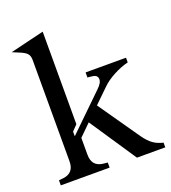

<svg xmlns="http://www.w3.org/2000/svg" viewBox="-133 -825 825 924"><g transform="rotate(-20 280.0 -362.5)"><path d="M410 0 250 -239 191 -181V-95Q191 -64 205.5 -47.5Q220 -31 249 -28L270 -26V0H20V-26L41 -28Q70 -31 84.5 -47.5Q99 -64 99 -95V-614Q99 -634 89.5 -645.5Q80 -657 53 -668L17 -683L191 -725V-251L164 -223V-199L344 -374Q371 -399 369 -419.5Q367 -440 338 -442L318 -444V-470H525V-446Q488 -437 449.5 -416.5Q411 -396 386 -371L315 -302L461 -92Q483 -61 504 -46Q525 -31 555 -24V0Z"/></g></svg>

Font: Redaction
Style: Regular
Weight: 400
Designer: Jeremy Mickel / Forest Young
Foundry: MCKL
Version: Version 2.001; Redaction